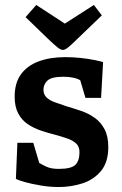

<svg xmlns="http://www.w3.org/2000/svg" viewBox="-20 -739 490 773"><path d="M217 14Q181 14 145 8Q109 2 82 -5.5Q55 -13 44 -19L50 -164H114L138 -83Q146 -78 165.5 -68.5Q185 -59 216 -59Q267 -59 283.5 -75.5Q300 -92 300 -126Q300 -149 286.5 -161.5Q273 -174 249.5 -182Q226 -190 200 -197Q172 -204 144 -213.5Q116 -223 92 -239Q68 -255 53.5 -282Q39 -309 39 -350Q39 -405 64.5 -440Q90 -475 136 -492Q182 -509 243 -509Q275 -509 306.5 -505.5Q338 -502 362 -497Q386 -492 395 -489L387 -345H324L303 -416Q291 -423 273.5 -426.5Q256 -430 236 -430Q187 -430 171 -414.5Q155 -399 155 -378Q155 -358 168 -346Q181 -334 203 -326.5Q225 -319 251 -310Q279 -302 308 -292Q337 -282 361.5 -264.5Q386 -247 401 -218.5Q416 -190 416 -147Q416 -86 386.5 -50.5Q357 -15 311 -0.5Q265 14 217 14ZM233 -538Q224 -538 210 -549.5Q196 -561 174 -582L83 -670L126 -719L241 -644L358 -719L390 -677L291 -582Q270 -561 256 -549.5Q242 -538 233 -538Z"/></svg>

Font: Faustina Light
Style: Bold
Weight: 700
Version: Version 1.200